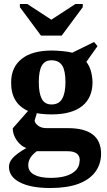

<svg xmlns="http://www.w3.org/2000/svg" viewBox="-20 -722 540 965"><path d="M125 -169 122 -164Q35 -202 36 -308Q36 -384 89 -426Q141 -468 241 -468Q262 -468 295 -465Q326 -462 343 -457L453 -511L470 -490L414 -411Q443 -374 445 -309Q445 -231 393 -189Q340 -147 240 -147Q201 -147 165 -153L154 -116Q156 -102 172 -90Q188 -78 214 -78H321Q488 -78 488 51Q488 102 459 142Q430 181 374 202Q317 223 233 223Q134 223 79 194Q25 166 25 116Q25 94 43 73Q61 52 112 22Q84 12 64 -17Q44 -46 44 -77ZM380 86 381 84Q381 38 319 38H165Q122 69 122 108Q122 140 152 156Q181 172 234 172Q304 172 342 149Q380 126 380 86ZM239 -197Q276 -197 292 -225Q309 -254 309 -309Q309 -366 293 -392Q276 -419 239 -419Q205 -419 190 -392Q175 -365 175 -309Q175 -254 190 -225Q205 -197 239 -197ZM396 -702V-686L290 -543H186L80 -686V-702H117L238 -623L359 -702Z"/></svg>

Font: Libra Serif Modern
Style: Bold
Weight: 700
Designer: Stefan Peev, Context Ltd
Foundry: Ascender Corporation
Version: Version 1.000